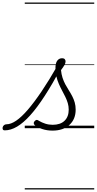

<svg xmlns="http://www.w3.org/2000/svg" viewBox="-196 -1015 766 1520"><path d="M-159 17Q-170 17 -173.5 9.5Q-177 2 -175 -7Q-173 -16 -165 -23.5Q-157 -31 -145 -31Q-110 -31 -68 -59.5Q-26 -88 24 -146Q74 -204 132.5 -290.5Q191 -377 258 -494L288 -478Q219 -350 158.5 -256.5Q98 -163 43.5 -102.5Q-11 -42 -61 -12.5Q-111 17 -159 17ZM220 19Q176 19 138.5 6.5Q101 -6 79 -24Q71 -32 71 -40.5Q71 -49 79 -57Q88 -66 95 -66Q102 -66 113 -58Q135 -45 162.5 -36Q190 -27 221 -27Q282 -27 315 -59Q348 -91 348 -147Q348 -174 340.5 -199Q333 -224 321 -248.5Q309 -273 295.5 -298Q282 -323 270 -350.5Q258 -378 250.5 -409Q243 -440 243 -476Q243 -516 257.5 -535Q272 -554 296 -554Q310 -554 316.5 -546.5Q323 -539 323 -529Q323 -516 314.5 -500.5Q306 -485 287 -460Q290 -427 299 -399.5Q308 -372 321 -347.5Q334 -323 348.5 -300.5Q363 -278 375.5 -254Q388 -230 395.5 -204Q403 -178 403 -147Q403 -71 353.5 -26Q304 19 220 19ZM0 475H550V485H0ZM0 -20H550V0H0ZM0 -505H550V-500H0ZM0 -995H550V-985H0Z"/></svg>

Font: Playwrite CZ Guides
Style: Regular
Weight: 400
Designer: Veronika Burian, José Scaglione
Foundry: TypeTogether
Version: Version 1.003